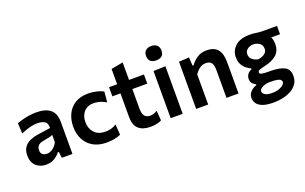

<svg xmlns="http://www.w3.org/2000/svg" viewBox="-102 -1220 3031 1905"><g transform="rotate(-20 1414.0 -267.5)"><path d="M188 11.5Q125 11.5 83.2 -27.5Q41.5 -66.5 41.5 -137Q41.5 -193 66.2 -225.8Q91 -258.5 128.5 -274.8Q166 -291 205 -297L347.5 -318Q349.5 -370.5 319.5 -388Q289.5 -405.5 241.5 -405.5Q207 -405.5 163.2 -394.5Q119.5 -383.5 70 -361L64 -471.5Q100.5 -486 156.5 -498.2Q212.5 -510.5 275 -510.5Q366.5 -510.5 417.5 -469.5Q468.5 -428.5 468.5 -335.5V0H356L348.5 -65H338Q317.5 -37.5 280 -13Q242.5 11.5 188 11.5ZM234 -88Q265.5 -88 295.2 -109.8Q325 -131.5 344 -169V-247.5Q334 -240.5 313.2 -235.2Q292.5 -230 236 -219.5Q169 -207.5 169 -147Q169 -114.5 188.8 -101.2Q208.5 -88 234 -88Z M828 10.5Q744.5 10.5 686.2 -23.2Q628 -57 597.8 -115.5Q567.5 -174 567.5 -248.5Q567.5 -323.5 595.8 -382.8Q624 -442 680 -476.2Q736 -510.5 818.5 -510.5Q862.5 -510.5 905 -500.5Q947.5 -490.5 977.5 -474L967.5 -363Q925 -387 892.2 -394.5Q859.5 -402 835.5 -402Q772.5 -402 734.8 -361.2Q697 -320.5 697 -252Q697 -184 737.2 -139.8Q777.5 -95.5 856 -95.5Q885.5 -95.5 914.5 -103.5Q943.5 -111.5 970 -128.5L977.5 -17.5Q952 -6 915 2.2Q878 10.5 828 10.5Z M1290 12.5Q1210 12.5 1165.8 -26Q1121.5 -64.5 1121.5 -152.5V-401.5H1036V-498H1121.5V-659.5L1247 -683V-498H1404.5V-401.5H1247V-190.5Q1247 -142 1265.8 -117.2Q1284.5 -92.5 1325.5 -92.5Q1342 -92.5 1362 -98.5Q1382 -104.5 1399.5 -117L1408 -12.5Q1389.5 -1 1356.8 5.8Q1324 12.5 1290 12.5Z M1505.5 0V-498L1632.5 -502V0ZM1567.5 -587.5Q1531 -587.5 1509 -605.8Q1487 -624 1487 -664Q1487 -700.5 1509 -719.8Q1531 -739 1568.5 -739Q1606 -739 1627.8 -719Q1649.5 -699 1649.5 -664Q1649.5 -624 1627.8 -605.8Q1606 -587.5 1567.5 -587.5Z M1774.5 0V-498L1882.5 -504.5L1887.5 -416H1899Q1924 -452 1966 -481.5Q2008 -511 2070 -511Q2222 -511 2222 -334V0H2095V-295Q2095 -344 2078.2 -369Q2061.5 -394 2018 -394Q1979.5 -394 1951 -371.8Q1922.5 -349.5 1901.5 -317.5V0Z M2522.5 204Q2447.5 204 2404.8 187.2Q2362 170.5 2344.5 144Q2327 117.5 2327 88.5Q2327 55 2343 33.2Q2359 11.5 2380.2 -0.8Q2401.5 -13 2416.5 -18V-27Q2404.5 -31 2385 -48.2Q2365.5 -65.5 2365.5 -100.5Q2365.5 -125 2379.2 -146.5Q2393 -168 2425 -182V-191Q2406.5 -199 2381.5 -217.2Q2356.5 -235.5 2338 -267Q2319.5 -298.5 2319.5 -346Q2319.5 -417 2372 -463.8Q2424.5 -510.5 2526 -510.5Q2552.5 -510.5 2572.5 -507.8Q2592.5 -505 2614 -502.2Q2635.5 -499.5 2667.5 -499.5H2810V-411.5H2717Q2732.5 -380.5 2732.5 -339Q2732.5 -264 2686.2 -224.5Q2640 -185 2570.5 -169.5Q2525.5 -159.5 2504 -151.5Q2482.5 -143.5 2482.5 -128.5Q2482.5 -112.5 2503.2 -107Q2524 -101.5 2571.5 -101.5H2592Q2690 -101.5 2741.8 -75.2Q2793.5 -49 2793.5 21.5Q2793.5 70.5 2769.2 105.2Q2745 140 2705.2 161.8Q2665.5 183.5 2617.8 193.8Q2570 204 2522.5 204ZM2522.5 -251.5Q2541.5 -254 2563.5 -262Q2585.5 -270 2601.5 -286.2Q2617.5 -302.5 2617.5 -328.5Q2617.5 -369.5 2587.8 -388.8Q2558 -408 2525 -408Q2491.5 -408 2464 -388.8Q2436.5 -369.5 2436.5 -334.5Q2436.5 -299.5 2462.8 -278.5Q2489 -257.5 2522.5 -251.5ZM2537.5 109.5Q2583.5 109.5 2613.8 97.8Q2644 86 2659.2 70.5Q2674.5 55 2674.5 43.5Q2674.5 30 2665 20Q2655.5 10 2630.2 4.8Q2605 -0.5 2557 -0.5H2540.5Q2517.5 0.5 2494.2 8.2Q2471 16 2455.5 28.8Q2440 41.5 2440 58Q2440 77.5 2462.8 93.5Q2485.5 109.5 2537.5 109.5Z"/></g></svg>

Font: Commissioner SemiBold
Style: Regular
Weight: 600
Designer: Kostas Bartsokas
Foundry: Kostas Bartsokas
Version: Version 1.000; ttfautohint (v1.8.3)